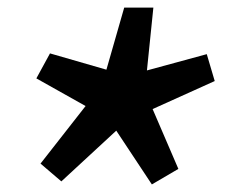

<svg xmlns="http://www.w3.org/2000/svg" viewBox="-20 -573 640 507"><path d="M142 -94 87 -141 206 -293 76 -366 112 -432 261 -389 308 -553H385L368 -387L526 -430L547 -359L383 -285L451 -127L381 -86L287 -228Z"/></svg>

Font: Source Code Pro ExtraLight ExtraBold
Style: Italic
Weight: 800
Italic angle: -11°
Monospace: yes
Version: Version 1.016;hotconv 1.0.116;makeotfexe 2.5.65601